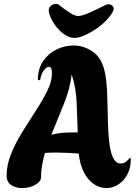

<svg xmlns="http://www.w3.org/2000/svg" viewBox="-20 -959 710 983"><path d="M93 4Q62 4 38 -11Q14 -26 14 -61Q14 -116 37.5 -173Q61 -230 95.5 -285.5Q130 -341 164.5 -394Q199 -447 222.5 -495Q246 -543 246 -584Q246 -617 230 -617Q219 -617 205 -599.5Q191 -582 185 -548L174 -550Q174 -607 201 -646.5Q228 -686 270 -706Q312 -726 356 -726Q407 -726 451.5 -697Q496 -668 513 -605Q520 -580 523.5 -549Q527 -518 528 -495.5Q529 -473 529 -473Q531 -392 532.5 -336Q534 -280 538 -242Q542 -204 549 -178Q556 -153 567.5 -137.5Q579 -122 597 -122Q614 -122 626.5 -132Q639 -142 643 -151L650 -146Q650 -100 632 -66Q614 -32 585 -14Q556 4 524 4Q493 4 463.5 -14.5Q434 -33 412 -72Q390 -111 383 -173Q352 -175 322.5 -176.5Q293 -178 269 -178Q253 -178 238.5 -177.5Q224 -177 210 -176Q201 -145 195.5 -113.5Q190 -82 190 -52Q190 -29 160 -12.5Q130 4 93 4ZM243 -269Q268 -276 296 -278.5Q324 -281 356 -281H378Q376 -355 372.5 -433Q369 -511 347 -578Q339 -506 307 -427Q275 -348 243 -269ZM361 -765Q335 -765 308.5 -783.5Q282 -802 261 -831.5Q240 -861 231 -893Q225 -917 240.5 -929.5Q256 -942 276 -938Q311 -911 337 -894Q363 -877 381 -877Q400 -877 439 -894.5Q478 -912 524 -935Q534 -939 545 -935.5Q556 -932 560.5 -922Q565 -912 556 -896Q542 -872 518 -848.5Q494 -825 465.5 -806.5Q437 -788 409.5 -776.5Q382 -765 361 -765Z"/></svg>

Font: Agbalumo
Style: Regular
Weight: 400
Designer: Raphael Alegbeleye
Foundry: Sorkin Type Co.
Version: Version 1.000; ttfautohint (v1.8.4)